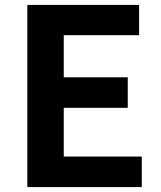

<svg xmlns="http://www.w3.org/2000/svg" viewBox="-20 -760 655 780"><path d="M91 0H556V-124H239V-322H499V-446H239V-617H545V-740H91Z"/></svg>

Font: Source Han Sans Old Style Bold
Style: Regular
Weight: 700
Designer: Ryoko NISHIZUKA (kana & ideographs); Paul D. Hunt (Latin, Greek & Cyrillic); Wenlong ZHANG (bopomofo); Sandoll Communica
Foundry: Adobe Systems Incorporated
Version: Version 1.004;PS 1.004;hotconv 1.0.81;makeotf.lib2.5.63406